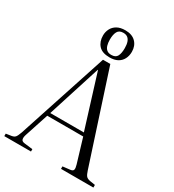

<svg xmlns="http://www.w3.org/2000/svg" viewBox="-223 -1077 1089 1202"><g transform="rotate(30 321.0 -476.5)"><path d="M-1 0V-18L39 -24Q56 -27 64 -36.5Q72 -46 82 -74L295 -723H348L559 -75Q567 -50 575.5 -39.5Q584 -29 605 -25L643 -19V0H409V-18L461 -24Q481 -26 484 -37.5Q487 -49 480 -72L428 -245H168L112 -74Q105 -53 108.5 -39.5Q112 -26 134 -24L192 -17V0ZM176 -269H419L300 -652H298ZM323 -756Q269 -756 244 -783.5Q219 -811 219 -855Q219 -881 230.5 -903.5Q242 -926 265.5 -939.5Q289 -953 325 -953Q374 -953 400.5 -926Q427 -899 427 -856Q427 -827 415 -804Q403 -781 380 -768.5Q357 -756 323 -756ZM324 -775Q355 -775 366 -795.5Q377 -816 377 -854Q377 -880 371 -897.5Q365 -915 353 -924Q341 -933 321 -933Q292 -933 280.5 -912Q269 -891 269 -854Q269 -830 274.5 -812Q280 -794 292 -784.5Q304 -775 324 -775Z"/></g></svg>

Font: Literata 60pt Light
Style: Regular
Weight: 300
Designer: Latin by Veronika Burian and Jose Scaglione. Greek by Irene Vlachou. Cyrillic by Vera Evstafieva.
Foundry: TypeTogether
Version: Version 3.103;gftools[0.9.29]